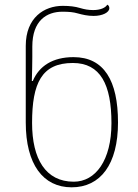

<svg xmlns="http://www.w3.org/2000/svg" viewBox="-20 -790 589 820"><path d="M286 10C409 10 484 -88 484 -267C484 -446 424 -546 294 -546C205 -546 147 -508 120 -444H116C117 -481 118 -518 118 -546V-591C118 -702 179 -740 247 -740C275 -740 294 -738 311 -733C333 -727 354 -722 380 -722C418 -722 447 -737 447 -755C447 -763 443 -768 438 -770C431 -757 409 -747 378 -747C358 -747 341 -750 321 -756C301 -762 278 -765 248 -765C169 -765 90 -715 90 -594V-267C90 -88 164 10 286 10ZM295 -14C175 -14 117 -111 117 -265C117 -435 158 -521 291 -521C409 -521 456 -429 456 -264C456 -105 388 -14 295 -14Z"/></svg>

Font: Noto Serif Georgian Thin
Style: Regular
Weight: 100
Designer: Monotype Design Team, Akaki Razmadze
Foundry: Google LLC
Version: Version 2.003